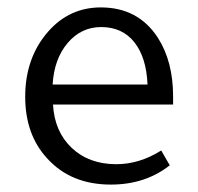

<svg xmlns="http://www.w3.org/2000/svg" viewBox="-20 -486 535 518"><path d="M447 -204H123Q127 -131 173.5 -87Q220 -43 294 -43Q356 -43 415 -80L438 -40Q372 12 279 12Q171 12 107 -59Q48 -123 48 -225Q48 -331 111 -402Q168 -466 252 -466Q353 -466 406 -384Q447 -320 447 -226ZM122 -258H378Q375 -331 342.5 -372Q310 -413 253 -413Q199 -413 162.5 -370Q126 -327 122 -258Z"/></svg>

Font: Tajawal
Style: Regular
Weight: 400
Designer: Boutros Fonts
Foundry: Created by Boutros International 2017
Version: Version 1.700